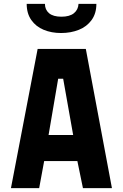

<svg xmlns="http://www.w3.org/2000/svg" viewBox="-20 -980 640 1000"><path d="M176 -725H427L563 0H412L383 -141H210L184 0H37ZM361 -277 309 -570H283L233 -277ZM119 -960H214Q214 -929.5 235.5 -911.2Q257 -893 300 -893Q342.5 -893 365 -911.2Q387.5 -929.5 389 -960H482Q482 -910 457.2 -875.8Q432.5 -841.5 390.8 -824.8Q349 -808 298 -808Q248 -808 207.5 -824.8Q167 -841.5 143 -875.8Q119 -910 119 -960Z"/></svg>

Font: JuliaMono Black
Style: Regular
Weight: 900
Monospace: yes
Designer: cormullion
Foundry: corm
Version: Version 0.054; ttfautohint (v1.8.4)